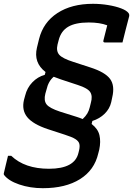

<svg xmlns="http://www.w3.org/2000/svg" viewBox="-65 -738 699 1008"><path d="M192 148Q328 148 347 64L350 52Q355 31 351.5 17Q348 3 330.5 -8Q313 -19 275 -31L186 -60Q108 -86 78 -123Q48 -160 61 -214L67 -236Q77 -277 105 -306Q133 -335 170 -345L174 -360Q110 -409 129 -488L140 -533Q162 -621 236.5 -669.5Q311 -718 423 -718Q463 -718 502.5 -711.5Q542 -705 571 -694Q600 -683 610 -669Q615 -662 613 -652Q604 -617 595 -583Q586 -549 578 -515H486Q475 -515 478 -526Q483 -546 488 -565.5Q493 -585 498 -605Q459 -620 401 -620Q331 -620 293 -597.5Q255 -575 243 -527L237 -504Q229 -470 246 -450.5Q263 -431 320 -413L409 -384Q487 -359 513 -323.5Q539 -288 524 -226L519 -202Q511 -167 484.5 -141Q458 -115 420 -103L416 -87Q449 -62 457 -28.5Q465 5 456 48L451 67Q431 155 355 202.5Q279 250 160 250Q93 250 36 230.5Q-21 211 -44 180Q-46 176 -45 172Q-39 146 -34 125.5Q-29 105 -23 80H-6Q65 148 192 148ZM339 -124Q355 -119 369 -113Q385 -128 393.5 -142.5Q402 -157 406 -174L412 -198Q422 -233 409 -254Q396 -275 343 -292L255 -321Q234 -328 217 -335Q189 -312 179 -267L173 -246Q164 -210 179.5 -190Q195 -170 250 -152Z"/></svg>

Font: Recursive Mn Lnr St Med
Style: Italic
Weight: 500
Italic angle: -15°
Monospace: yes
Version: Version 1.079;hotconv 1.0.112;makeotfexe 2.5.65598; ttfautoh